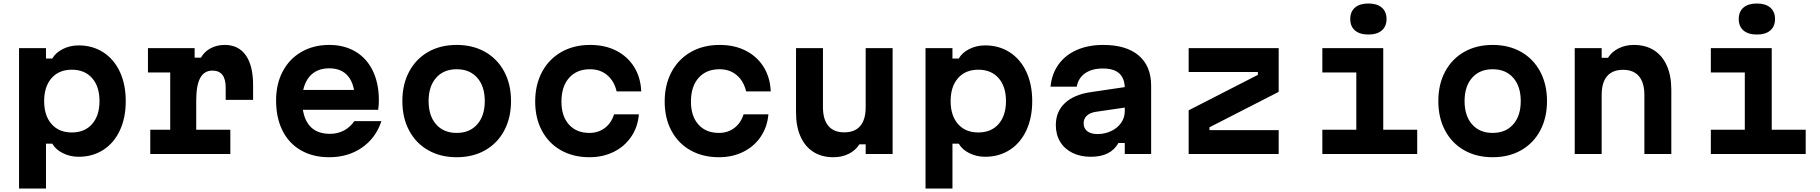

<svg xmlns="http://www.w3.org/2000/svg" viewBox="-20 -892 10540 1112"><path d="M90.3 -613.1H246.3V-553.1H282.9Q302.1 -587.1 343.9 -608.1Q385.7 -629.1 435.7 -629.1Q516.5 -629.1 578.6 -588.8Q640.7 -548.5 674.5 -475.5Q708.3 -402.5 708.3 -306.5Q708.3 -210.4 674.5 -137.4Q640.7 -64.3 578.6 -24.2Q516.5 16 435.7 16Q385.9 16 343.9 -5Q301.9 -26 282.9 -60H246.3V200H90.3ZM556.3 -306.7Q556.3 -390.8 513.5 -439.6Q470.8 -488.3 396 -488.3Q321.2 -488.3 278.5 -439.4Q235.7 -390.5 235.7 -306.5Q235.7 -222.4 278.5 -173.6Q321.2 -124.8 396 -124.8Q470.8 -124.8 513.5 -173.7Q556.3 -222.6 556.3 -306.7Z M1107.2 -613.1V-557.9H1143.8Q1162.8 -592.5 1199.4 -612.2Q1236 -631.8 1281.7 -631.8Q1361 -631.8 1403.4 -572Q1445.8 -512.3 1445.8 -399V-313.7H1287.1V-384.3Q1287.1 -434 1268 -458.5Q1248.9 -483.1 1210.2 -483.1Q1162.7 -483.1 1139.6 -440.5Q1116.5 -397.9 1116.5 -310.8V-140.8H1314V0H850.3V-140.8H965.8V-472.3H836.9V-613.1Z M2083.7 -371.2 2035.5 -310.3Q2035.5 -400.7 1997.8 -448.5Q1960.1 -496.3 1886.7 -496.3Q1811.9 -496.3 1771.1 -446.7Q1730.3 -397.1 1730.3 -310.3Q1730.3 -216.4 1770.8 -166.6Q1811.2 -116.9 1890.7 -116.9Q1935.8 -116.9 1971.8 -136Q2007.7 -155.1 2032.5 -190.6H2189Q2156.8 -92.7 2076.4 -37Q1996 18.6 1886.7 18.6Q1792.8 18.6 1723.2 -21.2Q1653.6 -61 1616.3 -135.1Q1579 -209.3 1579 -310.3Q1579 -405.9 1617.6 -478.7Q1656.2 -551.5 1726.2 -591.6Q1796.1 -631.8 1886.7 -631.8Q1973.9 -631.8 2039 -593.1Q2104.1 -554.5 2139.2 -481.9Q2174.3 -409.2 2174.3 -310.9Q2174.3 -283.5 2170.3 -256.1H1704.7V-371.2Z M2310.3 -306.6Q2310.3 -403.4 2349.6 -477.1Q2388.9 -550.8 2459.9 -591.3Q2530.9 -631.8 2624.9 -631.8Q2718.9 -631.8 2790 -591.3Q2861.1 -550.8 2900.4 -477.1Q2939.7 -403.4 2939.7 -306.6Q2939.7 -209.7 2900.4 -136Q2861.1 -62.3 2790.1 -21.9Q2719.1 18.6 2625.1 18.6Q2531.1 18.6 2460 -21.9Q2388.9 -62.3 2349.6 -136Q2310.3 -209.7 2310.3 -306.6ZM2787.7 -306.6Q2787.7 -391.8 2744.2 -441.4Q2700.7 -491 2625.1 -491Q2549.5 -491 2505.9 -441.4Q2462.3 -391.8 2462.3 -306.6Q2462.3 -221.3 2505.8 -171.8Q2549.3 -122.2 2624.9 -122.2Q2700.5 -122.2 2744.1 -171.8Q2787.7 -221.3 2787.7 -306.6Z M3079.6 -303.6Q3079.6 -401.2 3119.4 -475.5Q3159.2 -549.8 3231.2 -590.8Q3303.1 -631.8 3398.3 -631.8Q3484.3 -631.8 3549.9 -598.1Q3615.5 -564.4 3653.1 -503.5Q3690.7 -442.7 3693.7 -362.7H3551.3Q3537.3 -422.5 3496.9 -456.7Q3456.5 -491 3397 -491Q3320.1 -491 3275.9 -440.9Q3231.7 -390.7 3231.7 -303.6Q3231.7 -219.1 3275.1 -170.6Q3318.4 -122.2 3393.6 -122.2Q3445.2 -122.2 3482.9 -150.7Q3520.6 -179.3 3536.6 -229.8H3680.3Q3673.9 -156.1 3635.5 -99.7Q3597.1 -43.3 3534.3 -12.3Q3471.5 18.6 3393.8 18.6Q3299.9 18.6 3228.7 -21.7Q3157.5 -62 3118.6 -135Q3079.6 -208 3079.6 -303.6Z M3829.6 -303.6Q3829.6 -401.2 3869.4 -475.5Q3909.2 -549.8 3981.2 -590.8Q4053.1 -631.8 4148.3 -631.8Q4234.3 -631.8 4299.9 -598.1Q4365.5 -564.4 4403.1 -503.5Q4440.7 -442.7 4443.7 -362.7H4301.3Q4287.3 -422.5 4246.9 -456.7Q4206.5 -491 4147 -491Q4070.1 -491 4025.9 -440.9Q3981.7 -390.7 3981.7 -303.6Q3981.7 -219.1 4025.1 -170.6Q4068.4 -122.2 4143.6 -122.2Q4195.2 -122.2 4232.9 -150.7Q4270.6 -179.3 4286.6 -229.8H4430.3Q4423.9 -156.1 4385.5 -99.7Q4347.1 -43.3 4284.3 -12.3Q4221.5 18.6 4143.8 18.6Q4049.9 18.6 3978.7 -21.7Q3907.5 -62 3868.6 -135Q3829.6 -208 3829.6 -303.6Z M5149.7 0H4993.7V-55.9H4957.1Q4934.8 -20.6 4895.4 -1Q4856.1 18.6 4806.8 18.6Q4739.1 18.6 4690.6 -12.4Q4642 -43.3 4616.1 -101.8Q4590.3 -160.2 4590.3 -241.1V-613.1H4746.3V-271.1Q4746.3 -200 4777.7 -162.7Q4809.1 -125.5 4869.7 -125.5Q4930.8 -125.5 4962.3 -162.4Q4993.7 -199.3 4993.7 -271.1V-613.1H5149.7Z M5340.3 -613.1H5496.3V-553.1H5532.9Q5552.1 -587.1 5593.9 -608.1Q5635.7 -629.1 5685.7 -629.1Q5766.5 -629.1 5828.6 -588.8Q5890.7 -548.5 5924.5 -475.5Q5958.3 -402.5 5958.3 -306.5Q5958.3 -210.4 5924.5 -137.4Q5890.7 -64.3 5828.6 -24.2Q5766.5 16 5685.7 16Q5635.9 16 5593.9 -5Q5551.9 -26 5532.9 -60H5496.3V200H5340.3ZM5806.3 -306.7Q5806.3 -390.8 5763.5 -439.6Q5720.8 -488.3 5646 -488.3Q5571.2 -488.3 5528.5 -439.4Q5485.7 -390.5 5485.7 -306.5Q5485.7 -222.4 5528.5 -173.6Q5571.2 -124.8 5646 -124.8Q5720.8 -124.8 5763.5 -173.7Q5806.3 -222.6 5806.3 -306.7Z M6505 -270.5 6326.5 -244.4Q6293.1 -239.3 6274.5 -222Q6256 -204.6 6256 -178.1Q6256 -148.7 6276.8 -132.2Q6297.5 -115.6 6335.9 -115.6Q6379.7 -115.6 6416.1 -133.2Q6452.6 -150.7 6473.5 -181Q6494.3 -211.3 6494.3 -247.8V-380Q6494.3 -437.1 6463.1 -466.2Q6431.8 -495.3 6368 -495.3Q6303.9 -495.3 6264.4 -467.5Q6225 -439.8 6216.2 -390H6064.2Q6071.5 -464.3 6110.8 -518.9Q6150.1 -573.5 6216.4 -602.6Q6282.7 -631.8 6369.4 -631.8Q6503.2 -631.8 6575.1 -570.5Q6647 -509.2 6647 -395.9V0H6494.3V-63.9H6457.8Q6435.3 -24 6395.6 -4Q6355.9 16 6296.9 16Q6236.5 16 6190.6 -7Q6144.6 -30 6119.8 -71.4Q6095 -112.9 6095 -167.9Q6095 -245.2 6147.3 -294.6Q6199.5 -344.1 6297.1 -358.4L6505 -389.1Z M7385.7 -613.1V-360L6984.8 -154.7V-138.2H7385.7V0H6864.3V-253.1L7265.2 -458.4V-475H6864.3V-613.1Z M7991.3 -613.1V-140.8H8188V0H7638.6V-140.8H7835.3V-472.3H7638.6V-613.1ZM7800.2 -781.8Q7800.2 -824.4 7827.6 -848Q7855.1 -871.7 7905.3 -871.7Q7955.5 -871.7 7982.9 -848Q8010.4 -824.4 8010.4 -781.8Q8010.4 -739.2 7982.9 -715.6Q7955.5 -692 7905.3 -692Q7855.1 -692 7827.6 -715.6Q7800.2 -739.2 7800.2 -781.8Z M8310.3 -306.6Q8310.3 -403.4 8349.6 -477.1Q8388.9 -550.8 8459.9 -591.3Q8530.9 -631.8 8624.9 -631.8Q8718.9 -631.8 8790 -591.3Q8861.1 -550.8 8900.4 -477.1Q8939.7 -403.4 8939.7 -306.6Q8939.7 -209.7 8900.4 -136Q8861.1 -62.3 8790.1 -21.9Q8719.1 18.6 8625.1 18.6Q8531.1 18.6 8460 -21.9Q8388.9 -62.3 8349.6 -136Q8310.3 -209.7 8310.3 -306.6ZM8787.7 -306.6Q8787.7 -391.8 8744.2 -441.4Q8700.7 -491 8625.1 -491Q8549.5 -491 8505.9 -441.4Q8462.3 -391.8 8462.3 -306.6Q8462.3 -221.3 8505.8 -171.8Q8549.3 -122.2 8624.9 -122.2Q8700.5 -122.2 8744.1 -171.8Q8787.7 -221.3 8787.7 -306.6Z M9100.3 -613.1H9256.3V-557.3H9292.9Q9315.2 -592.5 9354.6 -612.1Q9393.9 -631.8 9443.2 -631.8Q9510.9 -631.8 9559.4 -600.8Q9608 -569.8 9633.9 -511.4Q9659.7 -452.9 9659.7 -372.1V0H9503.7V-342.1Q9503.7 -413.2 9472.3 -450.4Q9440.9 -487.7 9380.3 -487.7Q9319.2 -487.7 9287.7 -450.7Q9256.3 -413.8 9256.3 -342.1V0H9100.3Z M10241.3 -613.1V-140.8H10438V0H9888.6V-140.8H10085.3V-472.3H9888.6V-613.1ZM10050.2 -781.8Q10050.2 -824.4 10077.6 -848Q10105.1 -871.7 10155.3 -871.7Q10205.5 -871.7 10232.9 -848Q10260.4 -824.4 10260.4 -781.8Q10260.4 -739.2 10232.9 -715.6Q10205.5 -692 10155.3 -692Q10105.1 -692 10077.6 -715.6Q10050.2 -739.2 10050.2 -781.8Z"/></svg>

Font: Martian Mono Custom sWd Rg
Style: Regular
Weight: 400
Width: 6
Monospace: yes
Designer: Alex Havermale
Foundry: Evil Martians
Version: Version 1.000